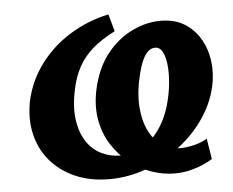

<svg xmlns="http://www.w3.org/2000/svg" viewBox="-50 -735 981 809"><g transform="rotate(-5 440.5 -330.0)"><path d="M381 16Q300 16 236.5 -12Q173 -40 131.5 -89.5Q90 -139 75.5 -205Q61 -271 77 -347Q97 -431 149 -499Q201 -567 276 -612.5Q351 -658 437 -676L457 -603Q400 -574 362.5 -541.5Q325 -509 303 -469Q281 -429 270 -379Q253 -303 261 -246Q269 -189 294 -152Q319 -115 356.5 -97Q394 -79 436 -79Q488 -79 532.5 -106Q577 -133 609.5 -184Q642 -235 657 -306Q665 -341 667.5 -378.5Q670 -416 666 -448Q662 -480 651 -499.5Q640 -519 620 -519Q603 -519 589 -505.5Q575 -492 564.5 -466.5Q554 -441 546 -407Q529 -336 533 -277.5Q537 -219 557.5 -176.5Q578 -134 612 -111Q646 -88 691 -88Q707 -88 727.5 -91.5Q748 -95 768 -101.5Q788 -108 804 -118L818 -31Q804 -22 780 -11Q756 0 724.5 8Q693 16 657 16Q609 16 559.5 -1Q510 -18 467.5 -51.5Q425 -85 395 -132Q365 -179 354.5 -240Q344 -301 361 -374Q382 -461 428.5 -517.5Q475 -574 534.5 -602Q594 -630 652 -630Q712 -630 753.5 -604.5Q795 -579 820 -536Q845 -493 851.5 -439.5Q858 -386 845 -331Q828 -260 784 -197.5Q740 -135 676 -87Q612 -39 536.5 -11.5Q461 16 381 16Z"/></g></svg>

Font: Ysabeau Infant Black
Style: Italic
Weight: 900
Italic angle: -12°
Designer: Christian Thalmann (Catharsis Fonts)
Version: Version 2.001;gftools[0.9.30]; featfreeze: ss01,ss02,lnum